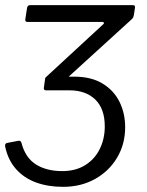

<svg xmlns="http://www.w3.org/2000/svg" viewBox="-24 -550 571 744"><path d="M220 174Q162 174 115.5 157Q69 140 38 105Q7 70 -4 18Q-6 6 3 4L45 -4Q56 -7 59 3Q74 61 115 87Q156 113 217 113Q269 113 306 90Q343 67 362.5 27.5Q382 -12 382 -60Q382 -129 345 -164.5Q308 -200 245 -200H155Q144 -200 146 -210L151 -246Q152 -253 162 -253H263Q329 -253 373 -226.5Q417 -200 439 -155.5Q461 -111 461 -57Q461 8 430 60.5Q399 113 344.5 143.5Q290 174 220 174ZM207 -221 155 -252 376 -456Q380 -459 378.5 -462Q377 -465 373 -465H82Q73 -465 74 -475L81 -520Q83 -530 93 -530H491Q501 -530 499 -520L495 -493Q494 -487 492.5 -483.5Q491 -480 486 -475Z"/></svg>

Font: Libre Franklin
Style: Italic
Weight: 400
Italic angle: -8°
Designer: Pablo Impallari, Rodrigo Fuenzalida, Nhung Nguyen
Foundry: Impallari Type
Version: Version 3.000